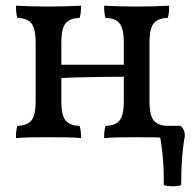

<svg xmlns="http://www.w3.org/2000/svg" viewBox="-20 -481 687 673"><path d="M345 3Q345 -11 346 -21Q347 -31 350 -40Q382 -40 398 -57.5Q414 -75 414 -127V-331Q414 -383 398 -400.5Q382 -418 350 -418Q347 -427 346 -437.5Q345 -448 345 -461Q368 -460 397.5 -459Q427 -458 459 -458Q491 -458 521 -459Q551 -460 573 -461Q573 -448 572 -437.5Q571 -427 568 -418Q536 -418 520 -400.5Q504 -383 504 -331V-127Q504 -75 520 -57.5Q536 -40 568 -40Q571 -31 572 -21Q573 -11 573 3Q551 1 521 0.5Q491 0 459 0Q427 0 397.5 0.5Q368 1 345 3ZM36 3Q36 -11 37 -21Q38 -31 41 -40Q73 -40 89 -57.5Q105 -75 105 -127V-331Q105 -383 89 -400.5Q73 -418 41 -418Q38 -427 37 -437.5Q36 -448 36 -461Q59 -460 88.5 -459Q118 -458 150 -458Q182 -458 212 -459Q242 -460 264 -461Q264 -448 263 -437.5Q262 -427 259 -418Q227 -418 211 -400.5Q195 -383 195 -331V-127Q195 -75 211 -57.5Q227 -40 259 -40Q262 -31 263 -21Q264 -11 264 3Q242 1 212 0.5Q182 0 150 0Q118 0 88.5 0.5Q59 1 36 3ZM190 -207V-254H418V-212Q389 -212 346.5 -211.5Q304 -211 261.5 -210Q219 -209 190 -207ZM554 168Q555 115 550 63.5Q545 12 536 -26V-40H613Q628 -27 628 -4Q622 25 618.5 68.5Q615 112 615 168Q602 172 585.5 172Q569 172 554 168Z"/></svg>

Font: Vollkorn
Style: Regular
Weight: 400
Designer: Friedrich Althausen
Foundry: Friedrich Althausen
Version: Version 5.001